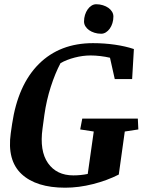

<svg xmlns="http://www.w3.org/2000/svg" viewBox="-20 -875 702 906"><path d="M368.2 -315.4H630.4L632.8 -264.2L568.8 -254.4L540.5 -51.3Q485.8 -23.4 418.7 -6.3Q351.6 10.7 287.6 10.7Q150.9 10.7 81.8 -53.7Q12.7 -118.2 30.8 -246.6L37.1 -290Q64.5 -474.6 163.3 -573Q262.2 -671.4 418.9 -671.4Q472.2 -671.4 522.5 -664.1Q572.8 -656.7 611.8 -643.6L603.5 -502H521.5L499 -602.5Q478.5 -607.4 453.9 -610.4Q429.2 -613.3 407.7 -613.3Q370.6 -613.3 332.3 -603.3Q293.9 -593.3 265.6 -577.1Q240.2 -529.3 219.7 -465.6Q199.2 -401.9 189.5 -333.5L180.7 -268.6Q166 -163.1 206.5 -105.2Q247.1 -47.4 326.2 -47.4Q360.8 -47.4 394 -54.2L422.4 -254.4L358.4 -264.2ZM376.5 -773.4Q376.5 -790 381.1 -804.7Q385.7 -819.3 393.6 -830.6Q401.4 -841.8 411.9 -848.4Q422.4 -855 434.1 -855Q450.7 -855 465.6 -850.3Q480.5 -845.7 491.5 -837.9Q502.4 -830.1 508.8 -819.6Q515.1 -809.1 515.1 -796.9Q515.1 -780.8 510.5 -765.9Q505.9 -751 498 -740Q490.2 -729 479.7 -722.4Q469.2 -715.8 457.5 -715.8Q440.4 -715.8 425.8 -720.5Q411.1 -725.1 400.1 -732.9Q389.2 -740.7 382.8 -751.2Q376.5 -761.7 376.5 -773.4Z"/></svg>

Font: Noticia Text
Style: Bold Italic
Weight: 700
Italic angle: -8°
Designer: JM Sole
Foundry: JM Sole
Version: Version 1.003